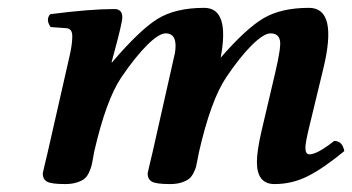

<svg xmlns="http://www.w3.org/2000/svg" viewBox="-20 -459 897 489"><path d="M425.3 -322.3Q434.1 -374 401.9 -374Q384.8 -374 355 -344.5Q325.2 -314.9 289.1 -262.2Q250 -204.1 219.7 -71.8Q218.8 -67.4 216.6 -54.4Q214.4 -41.5 212.6 -35.2Q210.9 -28.8 206.1 -18.6Q201.2 -8.3 194.3 -3.2Q187.5 2 175 5.9Q162.6 9.8 146 9.8Q109.9 9.8 99.4 3.4Q88.9 -2.9 88.9 -17.1Q88.9 -19 101.6 -71.8L158.2 -320.8Q164.1 -347.7 164.1 -366.9Q164.1 -386.2 148.9 -387.2L108.9 -390.1Q95.7 -409.2 107.9 -422.9Q210 -436 271 -436Q291.5 -436 291.5 -415Q291.5 -400.9 269.5 -320.3L264.2 -300.8L265.1 -299.8Q335.9 -382.8 381.3 -410.9Q426.8 -439 500 -439Q565.9 -439 542 -312Q607.4 -387.2 652.1 -413.1Q696.8 -439 767.1 -439Q841.3 -439 803.2 -283.2L767.1 -133.8Q757.8 -95.7 757.8 -82.5Q757.8 -65.9 768.1 -65.9Q788.1 -65.9 831.1 -100.1Q852.1 -100.1 856.9 -74.2Q803.7 -30.3 763.9 -10.3Q724.1 9.8 679.2 9.8Q634.3 9.8 634.3 -46.4Q634.3 -74.2 646 -125L681.2 -274.9Q696.8 -341.3 692.9 -356.4Q689 -374 668.9 -374Q651.9 -374 621.8 -344.5Q591.8 -314.9 556.2 -262.2Q517.1 -204.1 486.8 -71.8Q485.8 -67.4 483.4 -54.4Q481 -41.5 479.5 -35.2Q478 -28.8 472.9 -18.6Q467.8 -8.3 460.9 -3.2Q454.1 2 441.9 5.9Q429.7 9.8 413.1 9.8Q377 9.8 366.5 3.4Q356 -2.9 356 -17.1Q356 -19 368.7 -71.8L424.8 -320.8Q425.3 -321.8 425.3 -322.3Z"/></svg>

Font: Linux Libertine O
Style: Semibold Italic
Weight: 600
Italic angle: -11.5°
Designer: Philipp H. Poll
Foundry: Philipp H. Poll
Version: Version 5.1.2